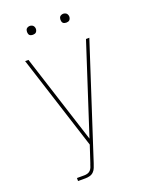

<svg xmlns="http://www.w3.org/2000/svg" viewBox="-167 -781 833 1079"><g transform="rotate(-20 250.0 -241.0)"><path d="M107 215V197H151Q161 197 171 194Q181 191 188 183.5Q195 176 198.5 166.5Q202 157 205 147L206 146V145Q206 145 206 145Q206 145 206 145L239 45L58 -520H78L249 13L422 -520H442L224 151Q220 163 215 176Q210 189 200.5 198.5Q191 208 178 211.5Q165 215 151 215ZM350 -644Q345 -644 339.5 -645.5Q334 -647 330.5 -650.5Q327 -654 325.5 -659.5Q324 -665 324 -670Q324 -675 325.5 -680.5Q327 -686 330.5 -689.5Q334 -693 339.5 -695Q345 -697 350 -697Q355 -697 360.5 -695Q366 -693 369.5 -689.5Q373 -686 375 -680.5Q377 -675 377 -670Q377 -665 375 -659.5Q373 -654 369.5 -650.5Q366 -647 360.5 -645.5Q355 -644 350 -644ZM150 -644Q145 -644 139.5 -645.5Q134 -647 130.5 -650.5Q127 -654 125.5 -659.5Q124 -665 124 -670Q124 -675 125.5 -680.5Q127 -686 130.5 -689.5Q134 -693 139.5 -695Q145 -697 150 -697Q155 -697 160.5 -695Q166 -693 169.5 -689.5Q173 -686 175 -680.5Q177 -675 177 -670Q177 -665 175 -659.5Q173 -654 169.5 -650.5Q166 -647 160.5 -645.5Q155 -644 150 -644Z"/></g></svg>

Font: Zed Mono Thin
Style: Regular
Weight: 100
Monospace: yes
Designer: Belleve Invis
Foundry: Belleve Invis
Version: Version 1.0.0; ttfautohint (v1.8.4)